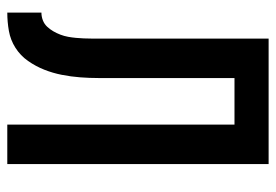

<svg xmlns="http://www.w3.org/2000/svg" viewBox="-138 -638 775 540"><g transform="rotate(90 250.0 -367.5)"><path d="M15 0V-96Q26 -96 36.5 -100Q47 -104 54.5 -112Q62 -120 67.5 -129.5Q73 -139 77 -149.5Q81 -160 83 -171Q85 -182 86 -193Q87 -204 87.5 -215Q88 -226 88 -237Q88 -256 88 -275.5Q88 -295 88 -315V-735H441V0H330V-639H199V-312Q199 -311 199 -310.5Q199 -310 199 -309Q199 -283 199 -257Q199 -231 197 -205Q195 -179 190 -153.5Q185 -128 175.5 -104Q166 -80 151 -58.5Q136 -37 114 -23Q92 -9 66.5 -4.5Q41 0 15 0Z"/></g></svg>

Font: Iosevka SS04
Style: Bold
Weight: 700
Monospace: yes
Designer: Belleve Invis
Foundry: Belleve Invis
Version: Version 19.0.0; ttfautohint (v1.8.4)